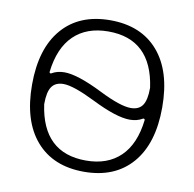

<svg xmlns="http://www.w3.org/2000/svg" viewBox="-66 -597 682 674"><g transform="rotate(10 275.0 -260.0)"><path d="M97 -200V-199Q121 -30 275 -30Q352 -30 398 -74.5Q444 -119 454 -206Q454 -208 452 -209.5Q450 -211 448 -210Q428 -198 402 -198Q354 -198 266 -242Q187 -281 152 -281Q123 -281 110 -262Q97 -243 97 -201ZM275 -490Q198 -490 152 -445.5Q106 -401 96 -314Q96 -312 98 -310.5Q100 -309 102 -310Q122 -322 148 -322Q195 -322 285 -277Q361 -239 398 -239Q427 -239 440 -258Q453 -277 453 -319V-320V-321Q429 -490 275 -490ZM446 -60.5Q385 10 275 10Q165 10 104 -60.5Q43 -131 43 -260Q43 -389 104 -459.5Q165 -530 275 -530Q385 -530 446 -459.5Q507 -389 507 -260Q507 -131 446 -60.5Z"/></g></svg>

Font: Rounded Mplus 1c Light
Style: Regular
Weight: 300
Version: Version 1.059.20150529